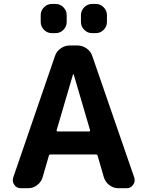

<svg xmlns="http://www.w3.org/2000/svg" viewBox="-20 -989 754 988"><path d="M240.2 -194.3Q233.4 -194.3 231.4 -187.5L199.2 -76.2Q191.4 -51.8 170.9 -36.1Q150.4 -20.5 125 -20.5H86.9Q65.4 -20.5 53.7 -38.1Q45.9 -48.8 45.9 -60.5Q45.9 -67.4 47.9 -75.2L262.7 -700.2Q270.5 -724.6 292 -739.7Q313.5 -754.9 338.9 -754.9H378.9Q404.3 -754.9 425.8 -739.7Q447.3 -724.6 455.1 -700.2L670.9 -75.2Q672.9 -67.4 672.9 -60.5Q672.9 -48.8 665 -38.1Q653.3 -20.5 631.8 -20.5H588.9Q563.5 -20.5 543 -36.1Q522.5 -51.8 514.6 -76.2L482.4 -187.5Q480.5 -194.3 472.7 -194.3ZM271.5 -319.3Q270.5 -316.4 272.5 -314.5Q274.4 -312.5 277.3 -312.5H437.5Q440.4 -312.5 442.4 -314.5Q444.3 -316.4 443.4 -319.3L359.4 -605.5Q359.4 -606.4 357.4 -606.4Q355.5 -606.4 355.5 -605.5ZM247.1 -818.4Q223.6 -818.4 206.5 -835.4Q189.5 -852.5 189.5 -876V-911.1Q189.5 -934.6 206.5 -951.7Q223.6 -968.8 247.1 -968.8H265.6Q289.1 -968.8 306.2 -951.7Q323.2 -934.6 323.2 -911.1V-876Q323.2 -852.5 306.2 -835.4Q289.1 -818.4 265.6 -818.4ZM454.1 -818.4Q430.7 -818.4 413.6 -835.4Q396.5 -852.5 396.5 -876V-911.1Q396.5 -934.6 413.6 -951.7Q430.7 -968.8 454.1 -968.8H472.7Q496.1 -968.8 513.2 -951.7Q530.3 -934.6 530.3 -911.1V-876Q530.3 -852.5 513.2 -835.4Q496.1 -818.4 472.7 -818.4Z"/></svg>

Font: Gen Jyuu Gothic Bold
Style: Bold
Weight: 700
Designer: [Source Han Sans]
Ryoko NISHIZUKA  (kana & ideographs); Paul D. Hunt (Latin, Greek & Cyrillic); Wenlong ZHANG  (bopomofo
Version: Version 1.002.20150607